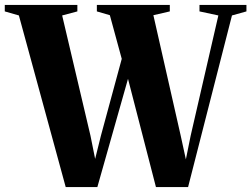

<svg xmlns="http://www.w3.org/2000/svg" viewBox="-44 -763 1026 783"><path d="M-24.5 -716.5V-743H271.5V-716.5L209.5 -700L325 -209.5L344 -115L367.5 -209.5L452.5 -523L404 -701L351 -716.5V-743H648.5V-716.5L581.5 -701L693 -209.5L714 -113L733.5 -209.5L846.5 -700L769.5 -716.5V-743H961V-716.5L902 -700L723 0H592L478 -441.5L353 0H224L33 -700Z"/></svg>

Font: Merriweather 120pt ExtraBold
Style: Regular
Weight: 800
Version: Version 2.100